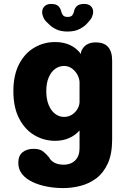

<svg xmlns="http://www.w3.org/2000/svg" viewBox="-20 -698 659 966"><path d="M297.2 248.3Q256.2 248.3 216.3 240.7Q176.4 233.1 143.7 217.7Q110.9 202.3 91.5 178.3Q72.1 154.3 72.1 121.2Q72.1 85.2 93.6 68Q115.2 50.8 149.2 50.8Q181.1 50.8 198.2 65Q215.4 79.2 226.6 93.6Q236.2 111.9 255 121.2Q273.8 130.6 301.6 130.6Q321.7 130.6 339.5 122.3Q357.4 114.1 368.8 95.5Q380.2 77 380.2 46.8V-41.7Q359 -17.1 327.6 -3.3Q296.2 10.5 257.7 10.5Q200.4 10.5 152.4 -18.2Q104.4 -46.8 75.9 -102.5Q47.3 -158.2 47.3 -239Q47.3 -319.8 75.9 -375Q104.4 -430.2 152.4 -458.3Q200.4 -486.5 257.7 -486.5Q300.4 -486.5 333.2 -470.9Q366.1 -455.2 387.3 -426.3L388.2 -438.2Q406.1 -484.8 462.1 -484.8Q544.2 -484.8 544.2 -393.2V3.8Q544.2 76.2 522.6 123.9Q501 171.6 465.1 198.7Q429.2 225.8 385.3 237.1Q341.4 248.3 297.2 248.3ZM302.5 -109.8Q322.5 -109.8 339.3 -119.4Q356.1 -129 367 -145.4Q377.8 -161.8 380.2 -181V-286.2Q378.8 -306.3 368.1 -324.5Q357.4 -342.7 340.4 -354.5Q323.3 -366.2 302.5 -366.2Q277.8 -366.2 257.5 -351.5Q237.2 -336.8 225.1 -308.4Q212.9 -280.1 212.9 -239Q212.9 -198.7 225.1 -169.5Q237.2 -140.4 257.5 -125.1Q277.8 -109.8 302.5 -109.8ZM403.7 -678.2Q425.2 -678.2 437 -667.1Q448.8 -656 448.8 -638.1Q448.8 -626.9 443.1 -613.4Q437.4 -599.8 424 -586.5Q408.6 -566.8 382.7 -553.1Q356.8 -539.3 319.4 -539.3Q285.7 -539.3 261.8 -551Q237.9 -562.7 222.6 -579.8Q205.8 -593.6 199 -608.8Q192.1 -624 192.1 -636.8Q192.1 -654.8 204.2 -666.5Q216.4 -678.2 236.7 -678.2Q263.1 -678.2 274 -666.8Q284.9 -655.5 287.8 -641.2Q290.2 -630.8 296.6 -621.8Q303 -612.8 320.4 -612.8Q337.9 -612.8 344.2 -621.8Q350.6 -630.8 352.5 -641.2Q355 -655.4 366.1 -666.8Q377.2 -678.2 403.7 -678.2Z"/></svg>

Font: Sono ExtraLight
Style: Regular
Weight: 200
Designer: Tyler Finck
Foundry: Tyler Finck
Version: Version 2.112